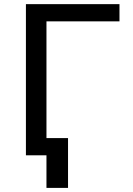

<svg xmlns="http://www.w3.org/2000/svg" viewBox="-20 -749 642 926"><path d="M204.1 0H105V-729H556.2V-646H204.1V-83H308.1V157.2H204.1Z"/></svg>

Font: Hack
Style: Regular
Weight: 400
Monospace: yes
Designer: Christopher Simpkins
Foundry: Christopher Simpkins
Version: Version 2.019; ttfautohint (v1.4.1) -l 4 -r 80 -G 350 -x 0 -